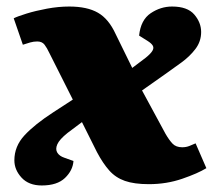

<svg xmlns="http://www.w3.org/2000/svg" viewBox="-20 -552 659 588"><path d="M385 -344 426 -375Q441 -387 446.5 -396Q452 -405 448 -412Q444 -419 433 -426L406 -443Q411 -491 441.5 -511.5Q472 -532 507 -532Q554 -532 575 -507.5Q596 -483 596 -454Q596 -425 578.5 -402Q561 -379 535.5 -360.5Q510 -342 486 -325L415 -275L487 -142Q498 -123 508.5 -112Q519 -101 538 -101Q550 -101 560 -105Q570 -109 579 -113L612 -37Q586 -21 538 -4.5Q490 12 436 12Q391 12 362.5 2Q334 -8 314.5 -30Q295 -52 277 -86L231 -178L187 -145Q162 -125 155.5 -110Q149 -95 155.5 -84.5Q162 -74 177 -69L205 -59Q203 -30 179 -7Q155 16 108 16Q68 16 46 -8Q24 -32 24 -61Q24 -104 55 -137.5Q86 -171 143 -208L203 -247L131 -390Q124 -405 116.5 -415Q109 -425 94 -425Q83 -425 72.5 -422Q62 -419 50 -415L22 -496Q34 -502 61.5 -510.5Q89 -519 124 -525.5Q159 -532 192 -532Q247 -532 280 -513Q313 -494 334 -448Z"/></svg>

Font: Literata 18pt Black
Style: Italic
Weight: 900
Italic angle: -2°
Designer: Latin by Veronika Burian and Jose Scaglione. Greek by Irene Vlachou. Cyrillic by Vera Evstafieva
Foundry: TypeTogether
Version: Version 3.103;gftools[0.9.29]